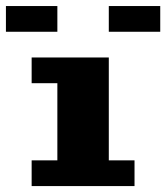

<svg xmlns="http://www.w3.org/2000/svg" viewBox="-20 -628 561 648"><path d="M86.8 0V-86.8H173.6V-347.2H86.8V-434H347.2V-86.8H434V0ZM347.2 -520.8V-607.6H520.8V-520.8ZM0 -520.8V-607.6H173.6V-520.8Z"/></svg>

Font: 8-bit Operator+ 8
Style: Bold
Weight: 700
Designer: GrandChaos9000
Version: Version 1.3.0 - August 1, 2014